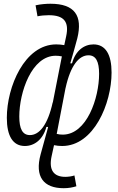

<svg xmlns="http://www.w3.org/2000/svg" viewBox="-20 -762 626 1015"><path d="M316.4 232.9C342.8 232.9 363.3 229 383.8 222.7L373.5 165.5C359.9 170.4 339.8 172.9 325.2 172.9C263.7 172.9 236.8 136.7 252.9 63.5L265.6 5.4C278.3 8.3 293.9 9.8 308.6 9.8C476.1 9.8 569.8 -214.8 569.8 -378.4C569.8 -473.1 538.6 -527.3 474.1 -527.3C424.3 -527.3 378.9 -494.1 360.8 -427.2H351.6C360.8 -460 381.3 -528.8 388.7 -559.6C418 -678.7 375 -742.2 247.1 -742.2C225.6 -742.2 195.8 -740.2 168 -733.9L178.2 -675.8C195.8 -679.7 217.8 -681.6 237.8 -681.6C318.4 -681.6 346.7 -647 329.6 -569.3L319.8 -523.4C306.2 -525.9 291.5 -527.3 277.3 -527.3C109.9 -527.3 16.1 -303.2 16.1 -139.2C16.1 -44.4 47.4 9.8 111.3 9.8C161.6 9.8 207 -23.9 225.1 -90.8H233.9V-88.4C221.7 -43.5 203.6 20.5 194.8 53.7C162.6 171.9 210 232.9 316.4 232.9ZM279.8 -54.2 326.7 -297.9V-296.9C353 -417.5 398.4 -469.7 447.8 -469.7C486.8 -469.7 503.9 -437 503.9 -371.6C503.9 -244.1 439 -50.3 311.5 -50.3C301.8 -50.3 290.5 -51.3 279.8 -54.2ZM307.1 -463.9 258.8 -218.3V-221.7C232.4 -100.6 187.5 -47.9 138.2 -47.9C99.1 -47.9 82 -80.6 82 -146C82 -273.9 147 -467.3 274.4 -467.3C284.2 -467.3 295.4 -466.3 307.1 -463.9Z"/></svg>

Font: Cascadia Mono PL Light
Style: Italic
Weight: 300
Italic angle: -10°
Monospace: yes
Designer: Aaron Bell
Foundry: Saja Typeworks
Version: Version 2404.023